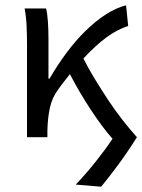

<svg xmlns="http://www.w3.org/2000/svg" viewBox="-20 -518 537 725"><path d="M362 187 266 179Q305 138 340.5 93.5Q376 49 405 6Q385 -16 364 -44.5Q343 -73 322 -105Q301 -137 281 -171Q261 -205 244 -238Q233 -224 221.5 -209.5Q210 -195 199 -179Q177 -150 168.5 -111.5Q160 -73 159 -25V0H82V-353Q82 -382 80.5 -418Q79 -454 73 -486H154Q159 -466 161 -435.5Q163 -405 163 -373V-221H167Q196 -271 230 -317Q264 -363 301.5 -400Q339 -437 378 -462.5Q417 -488 456 -498L464 -420Q423 -407 381.5 -376.5Q340 -346 295 -297Q313 -261 337 -221.5Q361 -182 387 -142.5Q413 -103 441.5 -66.5Q470 -30 497 0Q464 53 427.5 102.5Q391 152 362 187Z"/></svg>

Font: Pinyin1712
Style: Regular
Weight: 400
Version: Version 1